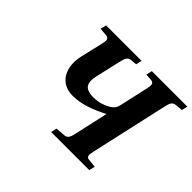

<svg xmlns="http://www.w3.org/2000/svg" viewBox="-145 -928 1163 1163"><g transform="rotate(45 436.5 -346.0)"><path d="M168 -654 218 -650C246 -647 245 -630 237 -594L204 -453C178 -340 226 -247 335 -247C414 -247 488 -278 556 -313H558L510 -98C502 -62 495 -44 466 -42L407 -38L398 0H724L734 -38L683 -43C655 -45 656 -62 664 -98L775 -594C783 -630 790 -648 819 -650L864 -654L873 -692H569L560 -654L602 -651C630 -648 629 -630 621 -594L580 -411C573 -382 560 -364 507 -343C483 -333 456 -329 431 -329C350 -329 340 -370 354 -433L391 -594C399 -630 406 -648 435 -651L472 -654L481 -692H177Z"/></g></svg>

Font: Heuristica
Style: Bold Italic
Weight: 700
Italic angle: -13°
Version: Version 1.0.1